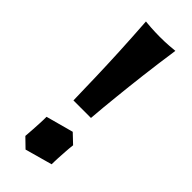

<svg xmlns="http://www.w3.org/2000/svg" viewBox="-230 -710 757 757"><g transform="rotate(45 149.0 -331.5)"><path d="M244.1 -678.2Q238.3 -637.7 232.9 -598.4Q227.5 -559.1 223.1 -521.7Q218.8 -484.4 214.8 -450.2Q210.9 -416 208 -386.7Q204.1 -351.6 201.2 -319.1Q198.2 -286.6 195.8 -255.9H98.1Q97.2 -286.6 96.4 -319.1Q95.7 -351.6 94.7 -386.7Q93.8 -416 92.5 -450.2Q91.3 -484.4 89.4 -521.7Q87.4 -559.1 85.2 -598.4Q83 -637.7 80.1 -678.2Q84.5 -677.7 92.5 -677Q100.6 -676.3 111.3 -675.5Q122.1 -674.8 135 -674.3Q147.9 -673.8 162.1 -673.8Q189.9 -673.8 212.2 -675.5Q234.4 -677.2 244.1 -678.2ZM101.6 14.6 63 -22.9Q64.9 -43.5 65.9 -63.7Q66.9 -84 67.9 -99.6Q68.4 -108.9 68.6 -117.9Q68.8 -127 68.8 -135.3L183.6 -166.5L222.2 -129.9Q219.7 -108.9 218.5 -88.6Q217.3 -68.4 216.3 -52.7Q215.8 -43 215.6 -34.2Q215.3 -25.4 215.3 -17.1Z"/></g></svg>

Font: Simonetta
Style: Black Italic
Weight: 900
Italic angle: -2°
Designer: Gayaneh Bagdasaryan
Foundry: Brownfox
Version: Version 1.002